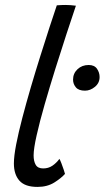

<svg xmlns="http://www.w3.org/2000/svg" viewBox="-20 -736 422 774"><path d="M242 -35Q227 -18 198.8 -0.2Q170.5 17.5 131 17.5Q80.5 17.5 58.2 -7.8Q36 -33 36 -77Q36 -106 45.2 -153.8Q54.5 -201.5 70 -260.8Q85.5 -320 104.2 -384Q123 -448 142.5 -509.8Q162 -571.5 179.2 -624.8Q196.5 -678 209 -714.5Q228.5 -716 243.5 -716Q263.5 -716 286 -713Q270 -665.5 248 -598.8Q226 -532 203 -458.2Q180 -384.5 160 -315Q140 -245.5 127.8 -191Q115.5 -136.5 115.5 -109.5Q115.5 -86 124 -71.5Q132.5 -57 154 -57Q175 -57 191 -67.8Q207 -78.5 219.5 -95.5Q222.5 -91 227.5 -78Q232.5 -65 236.8 -52Q241 -39 242 -35ZM322.5 -370.5Q297 -370.5 285.8 -384Q274.5 -397.5 274.5 -415Q274.5 -440 292.5 -457Q310.5 -474 337.5 -474Q360.5 -474 371 -458.8Q381.5 -443.5 381.5 -425.5Q381.5 -401.5 362.8 -386Q344 -370.5 322.5 -370.5Z"/></svg>

Font: Grandstander Light
Style: Italic
Weight: 300
Italic angle: -15°
Designer: Tyler Finck
Foundry: Etcetera Type Co
Version: Version 1.200; ttfautohint (v1.8.3)